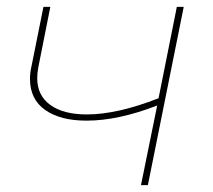

<svg xmlns="http://www.w3.org/2000/svg" viewBox="-20 -537 617 557"><path d="M513 -517 409 0H389L436 -231Q323 -187 231 -187Q155 -187 111 -218Q67 -249 67 -308Q67 -326 71 -343L106 -517H126L91 -341Q88 -325 88 -310Q88 -260 126 -232.5Q164 -205 232 -205Q320 -205 440 -252L493 -517Z"/></svg>

Font: Montserrat Alternates Thin
Style: Italic
Weight: 250
Italic angle: -11.3°
Designer: Julieta Ulanovsky
Foundry: Julieta Ulanovsky
Version: Version 7.200